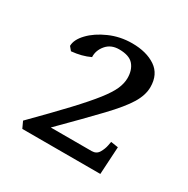

<svg xmlns="http://www.w3.org/2000/svg" viewBox="-92 -712 499 509"><g transform="rotate(30 158.0 -458.0)"><path d="M275.4 -286.6H36.6L27.3 -306.6Q84 -363.8 120.1 -402.3Q156.2 -440.9 176 -466.3Q195.8 -491.7 203.4 -509.3Q210.9 -526.9 210.9 -542.5Q210.9 -567.4 198 -582.5Q185.1 -597.7 153.8 -597.7Q128.9 -597.7 114.7 -580.8Q100.6 -564 101.6 -543.9Q77.1 -532.2 45.4 -529.3L36.1 -540.5Q36.1 -559.6 55.7 -580.1Q75.2 -600.6 107.2 -614.7Q139.2 -628.9 175.8 -628.9Q219.7 -628.9 247.6 -610.1Q275.4 -591.3 275.4 -552.2Q275.4 -527.8 259.3 -501.2Q243.2 -474.6 204.8 -434.3Q166.5 -394 100.1 -327.6H225.1Q239.7 -327.6 246.6 -339.4Q253.4 -351.1 255.6 -362.8Q257.8 -374.5 257.8 -374.5L280.3 -371.1Z"/></g></svg>

Font: Namdhinggo
Style: Regular
Weight: 400
Designer: Victor Gaultney
Foundry: SIL International
Version: Version 3.001